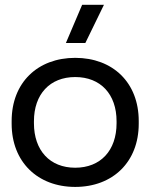

<svg xmlns="http://www.w3.org/2000/svg" viewBox="-20 -740 608 775"><path d="M283.5 14.5C435.5 14.5 540 -86.5 540 -240.5V-251.5C540 -406.5 435.5 -506.5 283.5 -506.5C132 -506.5 27 -406.5 27 -251.5V-240.5C27 -86.5 132 14.5 283.5 14.5ZM283.5 -63C181.5 -63 117 -132.5 117 -242.5V-250.5C117 -360 181.5 -429 283.5 -429C386 -429 450.5 -360 450.5 -250.5V-242.5C450.5 -132.5 386 -63 283.5 -63ZM311.5 -720.5 246 -566.5H324.5L399.5 -720.5Z"/></svg>

Font: MCL Standard
Style: Regular
Weight: 400
Designer: Květoslav Bartoš
Foundry: Florian Karsten
Version: Version 1.001;Glyphs 3.2.3 (3260)